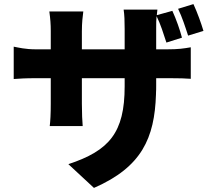

<svg xmlns="http://www.w3.org/2000/svg" viewBox="-20 -836 1040 938"><path d="M974 -685C963 -722 944 -775 925 -816L850 -793C870 -752 885 -705 899 -662L974 -685ZM743 -418V-454H810C858 -454 886 -453 912 -451V-605C877 -599 853 -595 795 -595H743V-699C743 -722 743 -740 745 -757C764 -719 779 -671 793 -628L869 -652C859 -690 841 -742 822 -783L746 -762C747 -773 748 -781 749 -789H584C588 -763 589 -734 589 -694V-595H380V-683C380 -726 384 -757 387 -780H221C226 -744 228 -717 228 -684V-595H156C102 -595 69 -604 47 -608V-450C76 -452 102 -454 156 -454H228V-329C228 -280 226 -245 223 -220H384C382 -245 380 -280 380 -329V-454H589V-414C589 -188 514 -100 314 -34L439 82C673 -20 735 -162 742 -374L743 -412L742 -380C743 -392 743 -405 743 -418Z"/></svg>

Font: Glow Sans SC Normal ExtraBold
Style: Regular
Weight: 800
Designer: Ryoko NISHIZUKA (kana, bopomofo & ideographs); Paul D. Hunt (Latin, Greek & Cyrillic); Sandoll Communications, Soo-young
Version: Version 0.93